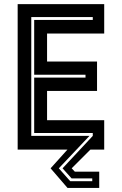

<svg xmlns="http://www.w3.org/2000/svg" viewBox="-20 -720 586 924"><path d="M305 184.5 223.5 90 304.5 0H65V-700H481.5V-558.5H206.5V-424H447V-282.5H206.5V-141.5H481.5V0H415L325 90L340 106H457.5V184.5ZM318 152H424V138.5H324.5L281 90L426.5 -66V-80H144.5V-346.5H391.5V-360.5H144.5V-624H426.5V-638H130.5V-66H410.5L263 90Z"/></svg>

Font: Tourney Expanded Regular
Style: Bold
Weight: 700
Width: 7
Designer: Tyler Finck
Foundry: Etcetera Type Co
Version: Version 1.010; ttfautohint (v1.8.3)